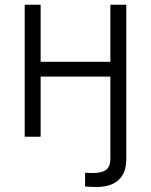

<svg xmlns="http://www.w3.org/2000/svg" viewBox="-20 -562 621 789"><path d="M375 206.5Q362.3 206.5 349.9 205.8Q337.4 205.1 329.6 204.1V147.9Q337.4 148.4 346.4 148.7Q355.5 148.9 361.8 148.9Q399.9 148.9 416.7 135.3Q433.6 121.6 433.6 91.3V0H499V91.3Q499 148.4 467.5 177.5Q436 206.5 375 206.5ZM450.2 -308.1V-247.1H130.4V-308.1ZM147 -542.5V0H81.5V-542.5ZM499 -542.5V0H433.6V-542.5Z"/></svg>

Font: Inter 16pt Light
Style: Regular
Weight: 300
Version: Version 4.001;git-66647c0bb